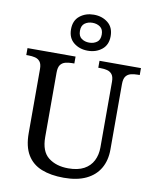

<svg xmlns="http://www.w3.org/2000/svg" viewBox="-104 -1057 924 1145"><g transform="rotate(10 358.5 -484.5)"><path d="M362 10Q283 10 226.5 -12.5Q170 -35 140 -85Q110 -135 110 -216V-604Q110 -634 98.5 -648.5Q87 -663 68.5 -667.5Q50 -672 28 -672H15V-714H306V-672H293Q271 -672 252 -667Q233 -662 222 -647Q211 -632 211 -600V-210Q211 -123 258 -86.5Q305 -50 378 -50Q436 -50 473 -70Q510 -90 528 -125.5Q546 -161 546 -206V-604Q546 -634 534.5 -648.5Q523 -663 504.5 -667.5Q486 -672 464 -672H451V-714H702V-672H689Q667 -672 648 -667Q629 -662 618 -647Q607 -632 607 -600V-204Q607 -138 579 -90Q551 -42 496.5 -16Q442 10 362 10ZM371 -761Q321 -761 286 -789Q251 -817 251 -870Q251 -923 286 -951Q321 -979 371 -979Q421 -979 456 -951Q491 -923 491 -870Q491 -817 456 -789Q421 -761 371 -761ZM371 -810Q398 -810 417.5 -824Q437 -838 437 -870Q437 -902 417.5 -916Q398 -930 371 -930Q344 -930 324.5 -916Q305 -902 305 -870Q305 -838 324.5 -824Q344 -810 371 -810Z"/></g></svg>

Font: Noto Serif Gujarati
Style: Regular
Weight: 400
Designer: Universal Thirst, Indian Type Foundry and the Monotype Design Team
Foundry: Monotype Imaging Inc.
Version: Version 2.102